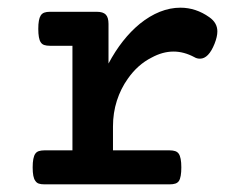

<svg xmlns="http://www.w3.org/2000/svg" viewBox="-20 -482 640 502"><path d="M169.4 -362.3H110.8Q101.6 -362.3 95.7 -364.3Q89.8 -366.2 86.4 -371.6Q80.1 -380.9 80.1 -406.7Q80.1 -431.6 86.4 -441.4Q89.8 -446.8 95.7 -449Q101.6 -451.2 110.8 -451.2H232.9Q249.5 -451.2 256.6 -443.8Q263.7 -436.5 263.7 -419.4V-315.9Q298.3 -380.9 345.7 -419.9Q371.1 -440.4 397.9 -451.2Q424.8 -461.9 451.7 -461.9Q492.2 -461.9 527.3 -437Q548.3 -422.4 548.3 -399.9Q548.3 -386.2 541 -367.7Q525.4 -328.6 502.9 -328.6Q494.6 -328.6 488.3 -332.5Q460.9 -347.2 433.6 -347.2Q405.3 -347.2 376.5 -331.5Q339.8 -313 314 -275.9Q295.9 -250.5 285.6 -218.8Q275.4 -187 275.4 -151.4V-88.9H423.3Q432.1 -88.9 438 -86.9Q443.8 -85 447.3 -80.1Q454.1 -70.3 454.1 -44.4Q454.1 -18.6 447.8 -8.8Q444.3 -3.9 438.5 -2Q432.6 0 423.3 0H96.2Q86.9 0 81.3 -2Q75.7 -3.9 72.3 -9.3Q65.4 -18.1 65.4 -44.4Q65.4 -70.3 72.3 -80.1Q75.7 -85 81.5 -86.9Q87.4 -88.9 96.2 -88.9H169.4Z"/></svg>

Font: Courier Prime SemiBold
Style: Regular
Weight: 600
Designer: Alan Dague-Greene
Foundry: Quote-Unquote Apps
Version: Version 1.202